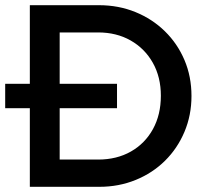

<svg xmlns="http://www.w3.org/2000/svg" viewBox="-20 -720 799 740"><path d="M95 0V-303H0V-397H95V-700H361Q437 -700 502 -673.5Q567 -647 615.5 -599.5Q664 -552 691 -488.5Q718 -425 718 -350Q718 -276 691 -212Q664 -148 616 -100.5Q568 -53 503 -26.5Q438 0 363 0ZM431 -303H210V-105H358Q430 -105 484.5 -136Q539 -167 569.5 -222.5Q600 -278 600 -351Q600 -423 569 -478Q538 -533 483.5 -564Q429 -595 358 -595H210V-397H431Z"/></svg>

Font: Outfit Medium
Style: Regular
Weight: 500
Designer: Rodrigo Fuenzalida
Foundry: fragTYPE
Version: Version 1.100; ttfautohint (v1.8.4.7-5d5b);gftools[0.9.27]